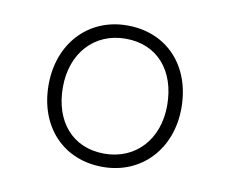

<svg xmlns="http://www.w3.org/2000/svg" viewBox="-52 -573 604 504"><g transform="rotate(10 250.0 -320.5)"><path d="M250 -132C353 -132 427 -210 427 -320C427 -432 356 -509 250 -509C146 -509 73 -430 73 -320C73 -209 144 -132 250 -132ZM248 -167C163 -167 111 -229 111 -320C111 -411 168 -474 252 -474C336 -474 389 -413 389 -320C389 -230 332 -167 248 -167Z"/></g></svg>

Font: Noto Sans SemiCondensed ExtraLight
Style: Regular
Weight: 200
Width: 4
Designer: Monotype Design Team
Foundry: Monotype Imaging Inc.
Version: Version 2.013